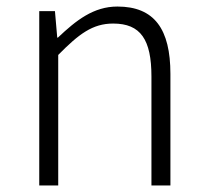

<svg xmlns="http://www.w3.org/2000/svg" viewBox="-20 -567 633 587"><path d="M100 0H158V-399C221 -463 263 -495 326 -495C410 -495 443 -446 443 -333V0H501V-341C501 -478 452 -547 339 -547C266 -547 213 -505 157 -452H155L148 -533H100Z"/></svg>

Font: Spoqa Han Sans Neo Light
Style: Regular
Weight: 300
Designer: [Spoqa Han Sans Neo] Dong-huui Kim ___ Younghwa Kang ___ Yujin Lee ___ [Noto Sans] Ryoko NISHIZUKA ____ (kana & ideograp
Foundry: Spoqa (http://www.spoqa-han-sans.com)
Version: Version 1.100;hotconv 1.0.109;makeotfexe 2.5.65596